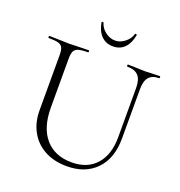

<svg xmlns="http://www.w3.org/2000/svg" viewBox="-143 -917 983 1051"><g transform="rotate(20 348.5 -392.0)"><path d="M487 -613Q484 -613 484 -619Q484 -625 487 -625L529 -624Q563 -622 584 -622Q602 -622 632 -624L673 -625Q675 -625 675 -619Q675 -613 673 -613Q632 -613 613 -590.5Q594 -568 594 -520V-234Q594 -117 531 -52Q468 13 361 13Q287 13 232 -16.5Q177 -46 147 -100Q117 -154 117 -225V-544Q117 -574 110.5 -588Q104 -602 85.5 -607.5Q67 -613 28 -613Q26 -613 26 -619Q26 -625 28 -625L76 -624Q118 -622 143 -622Q170 -622 212 -624L258 -625Q261 -625 261 -619Q261 -613 258 -613Q219 -613 201 -607Q183 -601 176.5 -586.5Q170 -572 170 -542V-260Q170 -143 225 -79.5Q280 -16 379 -16Q470 -16 521 -73.5Q572 -131 572 -233V-520Q572 -568 551.5 -590.5Q531 -613 487 -613ZM271 -792Q270 -796 275 -796.5Q280 -797 282 -795Q290 -765 317 -744.5Q344 -724 374 -724Q404 -724 430.5 -745Q457 -766 465 -795Q465 -797 469 -797Q472 -797 474.5 -795.5Q477 -794 476 -792Q467 -743 441 -716.5Q415 -690 374 -690Q333 -690 306.5 -716.5Q280 -743 271 -792Z"/></g></svg>

Font: Cormorant Unicase Light
Style: Regular
Weight: 300
Designer: Christian Thalmann (Catharsis Fonts)
Foundry: Catharsis Fonts
Version: Version 4.000